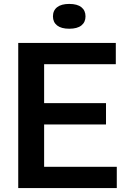

<svg xmlns="http://www.w3.org/2000/svg" viewBox="-20 -959 652 979"><path d="M73 0V-740H570.5V-631.5H205V-108.5H575.5V0ZM153.5 -324.5V-433H520.5V-324.5ZM333 -812.5Q292.5 -812.5 271.2 -829.2Q250 -846 250 -875.5Q250 -905.5 271.2 -922.2Q292.5 -939 333 -939Q374 -939 395 -922.2Q416 -905.5 416 -875.5Q416 -846 395 -829.2Q374 -812.5 333 -812.5Z"/></svg>

Font: Encode Sans Condensed Thin SemiBold
Style: Regular
Weight: 600
Version: Version 3.002